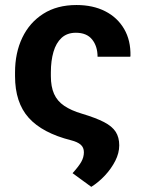

<svg xmlns="http://www.w3.org/2000/svg" viewBox="-20 -558 563 761"><path d="M341.8 182.6 267.6 128.4Q291.5 102.1 302 83.7Q312.5 65.4 312.5 45.4Q312.5 26.4 299.8 15.4Q287.1 4.4 261.7 -2Q147.9 -30.8 93.8 -91.1Q39.6 -151.4 39.6 -256.3V-271Q39.6 -348.6 68.4 -408.7Q97.2 -468.8 151.6 -503.4Q206.1 -538.1 283.2 -538.1Q348.6 -538.1 397 -513.4Q445.3 -488.8 471.9 -443.4Q498.5 -397.9 497.1 -335.9L496.1 -333H366.7Q366.7 -374.5 345.2 -401.4Q323.7 -428.2 280.8 -428.2Q246.1 -428.2 224.1 -408Q202.1 -387.7 191.9 -352.3Q181.6 -316.9 181.6 -271V-256.3Q181.6 -214.4 194.3 -185.8Q207 -157.2 234.4 -138.7Q261.7 -120.1 304.7 -107.4Q359.9 -90.8 392.1 -74.2Q424.3 -57.6 438.5 -35.6Q452.6 -13.7 452.6 18.1Q452.6 48.8 436.8 79.8Q420.9 110.8 395.8 137.7Q370.6 164.6 341.8 182.6Z"/></svg>

Font: Roboto Slab LO
Style: Bold
Weight: 700
Designer: Google
Version: Version 2.000